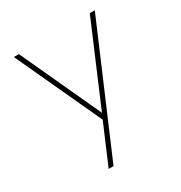

<svg xmlns="http://www.w3.org/2000/svg" viewBox="-180 -640 967 1027"><g transform="rotate(-30 304.0 -126.0)"><path d="M193.5 260H223.5L553.5 -512H522.5L312.5 -18L84.5 -512H53.5L297.5 16Z"/></g></svg>

Font: Spartan Thin
Style: Regular
Weight: 100
Designer: Matt Bailey, Mirko Velimirovic
Foundry: Matt Bailey
Version: Version 1.003; ttfautohint (v1.8.3)